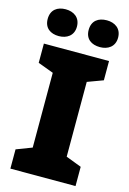

<svg xmlns="http://www.w3.org/2000/svg" viewBox="-137 -1060 714 1059"><g transform="rotate(15 220.0 -530.0)"><path d="M19 -917C19 -865 55 -841 102 -841C147 -841 186 -865 186 -917C186 -970 147 -994 102 -994C55 -994 19 -970 19 -917ZM253 -917C253 -865 289 -841 337 -841C382 -841 421 -865 421 -917C421 -970 382 -994 337 -994C289 -994 253 -970 253 -917ZM406 -66V-176L317 -210V-637L406 -670V-780H34V-670L123 -637V-210L34 -176V-66Z"/></g></svg>

Font: Noto Sans Malayalam UI Black
Style: Regular
Weight: 900
Designer: Jelle Bosma - Monotype Design Team
Foundry: Monotype Imaging Inc.
Version: Version 2.104